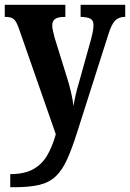

<svg xmlns="http://www.w3.org/2000/svg" viewBox="-20 -556 545 805"><path d="M23 174Q83 174 120 153Q157 132 178.5 94.5Q200 57 214 7L59 -437Q48 -468 37 -476.5Q26 -485 4 -485H0V-536H254V-485H250Q222 -485 210.5 -476Q199 -467 199 -450Q199 -440 202 -427Q205 -414 209 -398L259 -237Q271 -200 278.5 -166.5Q286 -133 288 -111Q292 -136 297.5 -159.5Q303 -183 310 -206L363 -396Q366 -407 369 -422.5Q372 -438 372 -450Q372 -470 360 -477Q348 -484 322 -485H318V-536H505V-485H502Q478 -485 463 -470Q448 -455 435 -414L304 -3Q282 67 261.5 112Q241 157 214 183Q187 209 145.5 219Q104 229 38 229H23Z"/></svg>

Font: Noto Serif Lao Condensed
Style: Bold
Weight: 700
Width: 3
Designer: Monotype Design Team
Foundry: Monotype Imaging Inc.
Version: Version 2.003; ttfautohint (v1.8.4.7-5d5b)